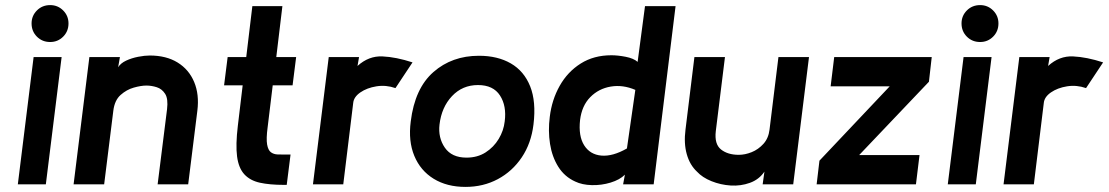

<svg xmlns="http://www.w3.org/2000/svg" viewBox="-20 -724 4355 754"><path d="M177 -559Q146 -559 125 -580Q104 -601 104 -632Q104 -662 125 -683Q146 -704 177 -704Q207 -704 228 -683Q249 -662 249 -632Q249 -601 228 -580Q207 -559 177 -559ZM160 0H50L112 -500H222Z M719 0H599L636 -295Q641 -336 628.5 -355.5Q616 -375 595.5 -381.5Q575 -388 555 -388Q534 -388 505.5 -380Q477 -372 453.5 -351Q430 -330 425 -289L389 0H269L331 -500H451L444 -460Q454 -476 475.5 -486Q497 -496 522.5 -501Q548 -506 568 -506Q633 -506 677.5 -478.5Q722 -451 742.5 -402Q763 -353 755 -289Z M914 -230 933 -389H860L874 -500H947L971 -700H1089L1065 -500H1143L1129 -389H1051L1031 -224Q1025 -179 1029 -156.5Q1033 -134 1044 -126Q1055 -118 1070 -117.5Q1085 -117 1101 -117H1121L1106 2H1094Q1039 2 1000.5 -6.5Q962 -15 939.5 -39.5Q917 -64 911 -109.5Q905 -155 914 -230Z M1209 0 1271 -500H1390L1384 -465Q1428 -505 1482 -502.5Q1536 -500 1600 -479L1533 -378Q1496 -391 1458.5 -385Q1421 -379 1395 -361Q1369 -343 1367 -319L1328 0Z M1808 10Q1735 10 1683 -22Q1631 -54 1607 -112Q1583 -170 1593 -247Q1609 -377 1682 -441Q1755 -505 1861 -505Q1934 -505 1986 -475Q2038 -445 2062 -385Q2086 -325 2075 -235Q2066 -161 2029 -106Q1992 -51 1935 -20.5Q1878 10 1808 10ZM1812 -105Q1855 -105 1887 -125.5Q1919 -146 1938.5 -178.5Q1958 -211 1962 -247Q1970 -308 1943.5 -349Q1917 -390 1857 -390Q1796 -390 1755 -346.5Q1714 -303 1706 -235Q1700 -183 1727 -144Q1754 -105 1812 -105Z M2239 -11Q2197 -30 2172.5 -69Q2148 -108 2140 -159Q2132 -210 2139 -265Q2147 -332 2178 -387Q2209 -442 2260.5 -474.5Q2312 -507 2381 -507Q2406 -507 2437 -501Q2468 -495 2484 -481L2513 -700H2633L2547 0H2427L2434 -38Q2414 -18 2378 -7Q2342 4 2304 3Q2266 2 2239 -11ZM2442 -141 2475 -371Q2426 -392 2378.5 -384Q2331 -376 2298 -342.5Q2265 -309 2258 -253Q2251 -190 2274 -153.5Q2297 -117 2341.5 -113Q2386 -109 2442 -141Z M3095 0H2975L2982 -50Q2961 -19 2925 -6Q2889 7 2849.5 4.5Q2810 2 2774 -12.5Q2738 -27 2717 -50Q2689 -76 2677 -118.5Q2665 -161 2672 -215L2707 -500H2827L2791 -209Q2785 -158 2811.5 -137Q2838 -116 2881 -116Q2906 -116 2932 -126.5Q2958 -137 2978 -159Q2998 -181 3002 -215L3037 -500H3157Z M3577 0H3187L3198 -93L3474 -385H3242L3256 -500H3639L3628 -403L3354 -115H3591Z M3829 -559Q3798 -559 3777 -580Q3756 -601 3756 -632Q3756 -662 3777 -683Q3798 -704 3829 -704Q3859 -704 3880 -683Q3901 -662 3901 -632Q3901 -601 3880 -580Q3859 -559 3829 -559ZM3812 0H3702L3764 -500H3874Z M3921 0 3983 -500H4102L4096 -465Q4140 -505 4194 -502.5Q4248 -500 4312 -479L4245 -378Q4208 -391 4170.5 -385Q4133 -379 4107 -361Q4081 -343 4079 -319L4040 0Z"/></svg>

Font: Kulim Park
Style: Bold Italic
Weight: 700
Italic angle: -8°
Designer: Noponies / Dale Sattler
Foundry: Noponies
Version: Version 1.000; ttfautohint (v1.8.3)